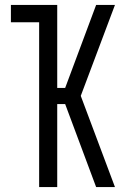

<svg xmlns="http://www.w3.org/2000/svg" viewBox="-20 -755 540 775"><path d="M368 0 243 -335H211V0H138V-665H24V-735H211V-400H243L368 -735H444L306 -368L444 0Z"/></svg>

Font: Moesevka
Style: Regular
Weight: 400
Monospace: yes
Designer: Belleve Invis
Foundry: Belleve Invis
Version: Version 32.5.0; ttfautohint (v1.8.4)